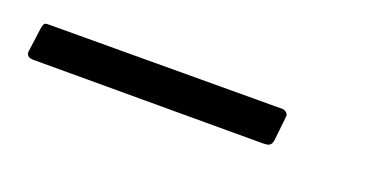

<svg xmlns="http://www.w3.org/2000/svg" viewBox="-20 -57 551 280"><g transform="rotate(20 255.5 82.5)"><path d="M395 101Q394 107 391 109Q388 111 381 111H24Q18 111 15.5 108Q13 105 14 100L19 63Q20 58 21.5 56.5Q23 55 26 55L390 54Q394 54 397 57Q400 60 399 64Z"/></g></svg>

Font: Libre Franklin Thin Light
Style: Italic
Weight: 300
Italic angle: -8°
Version: Version 3.000